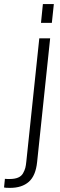

<svg xmlns="http://www.w3.org/2000/svg" viewBox="-72 -766 293 941"><path d="M128.9 -653.8 138.2 -746.1H191.9L182.1 -653.8ZM-52.2 152.8 -47.9 110.4Q-43.9 111.3 -24.9 111.3Q0 111.3 16.4 104.5Q32.7 97.7 40.8 83.5Q48.8 69.3 52 57.1Q55.2 44.9 57.1 24.9L120.6 -578.1H173.8L109.9 28.3Q103 95.2 69.3 125Q35.6 154.8 -22.9 154.8Q-46.9 154.8 -52.2 152.8Z"/></svg>

Font: Oswald
Style: Extra-Light
Weight: 200
Designer: Vernon Adams
Foundry: Vernon Adams
Version: 3.0; ttfautohint (v0.94.23-7a4d-dirty) -l 8 -r 50 -G 200 -x 